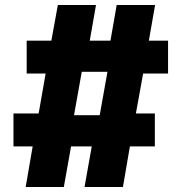

<svg xmlns="http://www.w3.org/2000/svg" viewBox="-20 -750 728 770"><path d="M83 0 111 -163H34V-295H135L163 -455H87V-587H186L212 -730H365L340 -587H423L448 -730H602L577 -587H654V-455H554L525 -295H601V-163H501L473 0H319L348 -163H265L236 0ZM271 -255 249 -288H411L374 -255L417 -496L440 -462H278L314 -496Z"/></svg>

Font: M PLUS 2 Thin ExtraBold
Style: Regular
Weight: 800
Version: Version 1.001